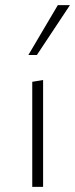

<svg xmlns="http://www.w3.org/2000/svg" viewBox="-20 -724 292 744"><path d="M105 0V-407L147 -414V0ZM90 -511 204 -704H251L123 -511Z"/></svg>

Font: Ysabeau Office ExtraLight
Style: Regular
Weight: 250
Designer: Christian Thalmann (Catharsis Fonts)
Version: Version 2.001;gftools[0.9.30]; featfreeze: tnum,lnum,ss02